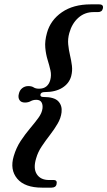

<svg xmlns="http://www.w3.org/2000/svg" viewBox="-20 -746 493 881"><path d="M165.5 -312Q163.5 -301 179.5 -301Q229 -301 247.5 -281.2Q266 -261.5 262.5 -231Q259.5 -204.5 244.5 -178.8Q229.5 -153 209.8 -127.5Q190 -102 172 -75.2Q154 -48.5 146 -20Q131.5 26.5 148.8 53.2Q166 80 205 80H226Q244 80 239.5 99Q236.5 115 216 115H173Q93.5 115 59 73.8Q24.5 32.5 43 -29.5Q54.5 -68.5 75.2 -99.8Q96 -131 118 -157Q140 -183 156.2 -205.2Q172.5 -227.5 175 -248.5Q177 -266 170.2 -277Q163.5 -288 146.5 -288Q132 -288 120.8 -281.8Q109.5 -275.5 94.5 -275.5Q76.5 -275.5 69.2 -287.2Q62 -299 66.5 -315.5Q70 -332 82 -341.5Q94 -351 109.5 -351Q125.5 -351 134.5 -345Q143.5 -339 159.5 -339Q180 -339 192.8 -349.5Q205.5 -360 210.5 -378.5Q216.5 -400.5 211.5 -423Q206.5 -445.5 198.5 -471.2Q190.5 -497 187.8 -527.2Q185 -557.5 195.5 -595Q211.5 -653.5 264 -689.8Q316.5 -726 396 -726H434.5Q456.5 -726 452 -707Q448.5 -690.5 429 -690.5H409Q368.5 -690.5 339.2 -664.2Q310 -638 298 -594.5Q290.5 -567.5 293 -542.2Q295.5 -517 301.2 -492.8Q307 -468.5 310 -444.5Q313 -420.5 306.5 -396Q297 -362.5 265.5 -343Q234 -323.5 185 -323.5Q167.5 -323.5 165.5 -312Z"/></svg>

Font: Fraunces 144pt S050 SemiBold
Style: Italic
Weight: 600
Italic angle: -16°
Version: Version 1.000; ttfautohint (v1.8.3)